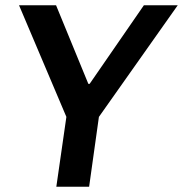

<svg xmlns="http://www.w3.org/2000/svg" viewBox="-20 -706 692 726"><path d="M193 0 231 -264 52 -686H192L314 -389H319L524 -686H652L354 -264L317 0Z"/></svg>

Font: Chivo Medium
Style: Italic
Weight: 500
Italic angle: -8.05°
Designer: Hector Gatti
Foundry: Omnibus-Type
Version: Version 2.002